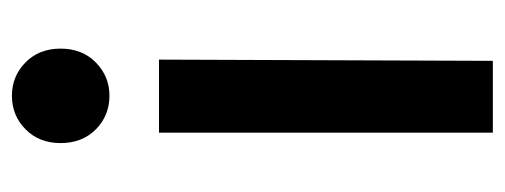

<svg xmlns="http://www.w3.org/2000/svg" viewBox="-276 -550 826 314"><g transform="rotate(-90 137.0 -393.0)"><path d="M137.5 -627Q105 -627 82.5 -649.2Q60 -671.5 60 -707Q60 -742 82.5 -764.2Q105 -786.5 137.5 -786.5Q169.5 -786.5 192 -764.2Q214.5 -742 214.5 -707Q214.5 -671.5 191.8 -649.2Q169 -627 137.5 -627ZM77 0V-546H196.5L194.5 0Z"/></g></svg>

Font: Spline Sans Medium
Style: Regular
Weight: 500
Designer: Eben Sorkin, Mirko Velimirovic
Foundry: Sorkin Type
Version: Version 1.000; ttfautohint (v1.8.3)